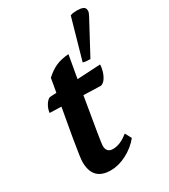

<svg xmlns="http://www.w3.org/2000/svg" viewBox="-183 -816 804 915"><g transform="rotate(-30 218.5 -358.5)"><path d="M152 12Q54 12 54 -90Q54 -101 58 -129Q62 -157 71.5 -214Q81 -271 99 -369L35 -371Q38 -394 49.5 -412.5Q61 -431 74 -436L111 -438Q114 -456 117.5 -474.5Q121 -493 124 -513Q153 -540 182.5 -553Q212 -566 253 -569Q241 -499 231 -444L359 -451Q359 -436 353.5 -416.5Q348 -397 337.5 -381Q327 -365 312 -361L217 -364Q195 -236 185.5 -176.5Q176 -117 176 -109Q176 -71 212 -71Q252 -71 296 -107L315 -72Q284 -34 239.5 -11Q195 12 152 12ZM332 -496.1Q320 -496.1 309 -497.3Q298 -498.5 292 -500.9L355 -723.4Q365 -727.5 375 -728.3Q385 -729.1 394 -729.1Q411 -729.1 423.5 -724.2Q436 -719.4 437 -705.7Q438 -700.1 436.5 -694.4Q435 -688.8 428 -675.1Z"/></g></svg>

Font: Petrona
Style: Bold Italic
Weight: 700
Italic angle: -9°
Designer: Ringo R. Seeber
Foundry: Ringo R. Seeber
Version: Version 2.001; ttfautohint (v1.8.3)